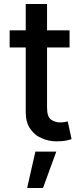

<svg xmlns="http://www.w3.org/2000/svg" viewBox="-20 -696 412 955"><path d="M214 -460V-160Q214 -115 234 -101Q254 -87 279 -87Q288 -87 302 -89L317 -92L336 -4Q321 1 309 3Q293 7 260 7Q222 7 189 -8Q153 -22 130 -56Q108 -88 108 -138V-460H28V-545H108V-676H214V-545H326V-460ZM260 58 194 239H115L156 58Z"/></svg>

Font: Sinter Medium
Style: Regular
Weight: 500
Foundry: Adobe & rsms
Version: Version 1.000